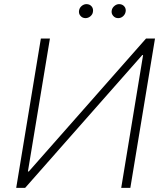

<svg xmlns="http://www.w3.org/2000/svg" viewBox="-20 -915 805 935"><path d="M179 -727.3 58.9 0H102.3L672.6 -646.7H676.8L570.3 0H614.7L734.8 -727.3H691.1L120.2 -79.9H115.9L223.1 -727.3ZM396.3 -826.7Q381.4 -826.7 371.8 -837.9Q362.2 -849.1 365.1 -864.3Q367.2 -877.1 377.8 -886Q388.5 -894.9 400.9 -894.9Q416.9 -894.9 426.1 -883.9Q435.4 -872.9 432.5 -856.9Q431.1 -845.2 420.5 -835.9Q409.8 -826.7 396.3 -826.7ZM555.4 -826.7Q540.5 -826.7 530.9 -838.1Q521.3 -849.4 524.1 -864.3Q526.3 -876.8 536.9 -885.8Q547.6 -894.9 560 -894.9Q576 -894.9 585.4 -883.7Q594.8 -872.5 591.6 -856.9Q589.1 -844.5 579 -835.6Q568.9 -826.7 555.4 -826.7Z"/></svg>

Font: Inter UI Extra Light
Style: Italic
Weight: 200
Italic angle: -9.39999°
Designer: Rasmus Andersson
Foundry: rsms
Version: 3.2;8d6f07862